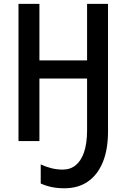

<svg xmlns="http://www.w3.org/2000/svg" viewBox="-20 -734 658 999"><path d="M315.4 245.6Q279.3 245.6 249.5 239.5Q219.7 233.4 191.9 220.7V121.6Q221.2 134.8 248.8 141.6Q276.4 148.4 306.6 148.4Q346.2 148.4 373.8 125.7Q401.4 103 416.5 60.5Q433.1 13.2 433.1 -55.7V-325.2H185.1V0H76.2V-713.9H185.1V-419.9H433.1V-713.9H542V-48.8Q542 43.5 515.1 109.4Q488.3 175.3 437.7 210.4Q387.2 245.6 315.4 245.6Z"/></svg>

Font: Open Sans
Style: Regular
Weight: 600
Width: 3
Foundry: Ascender Corporation
Version: Version 1.000